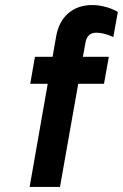

<svg xmlns="http://www.w3.org/2000/svg" viewBox="-20 -734 483 754"><path d="M96.4 0 167.4 -405H98.8L117.2 -511H186.4L200.6 -591.6Q210.9 -649.8 248.4 -682Q285.8 -714.2 342.4 -714.2Q367.1 -714.2 393.1 -707.4Q419.2 -700.6 442.8 -687.4L425 -588.4Q405.5 -597.5 389.4 -601.5Q373.3 -605.6 358 -605.6Q340.6 -605.6 330 -596Q319.3 -586.5 315.6 -566.6L305.6 -511H407.4L388.4 -405H287.2L215.6 0Z"/></svg>

Font: Overpass
Style: Italic
Weight: 400
Italic angle: -10°
Designer: Delve Withrington, Dave Bailey, Thomas Jockin
Foundry: Delve Fonts LLC
Version: Version 4.000